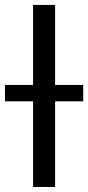

<svg xmlns="http://www.w3.org/2000/svg" viewBox="-44 -747 352 767"><path d="M176.1 -727.3V0H88.1V-727.3ZM-24.1 -342.3V-407.7H288.4V-342.3Z"/></svg>

Font: Inter Alia
Style: Regular
Weight: 400
Designer: Rasmus Andersson (Latin, Greek, Cyrillic etc.) and Evan from Shavian.info (Shavian, old style figures)
Foundry: Shavian.info
Version: Version 0.001;git-37ab20767